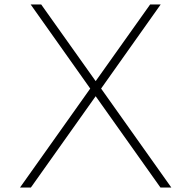

<svg xmlns="http://www.w3.org/2000/svg" viewBox="-20 -845 862 865"><path d="M70 0H119L411 -411.5L703 0H752L435.5 -446L704 -825H656.5L411 -479.5L165.5 -825H118L386.5 -446Z"/></svg>

Font: Spartan ExtraLight
Style: Regular
Weight: 200
Designer: Matt Bailey, Mirko Velimirovic
Foundry: Matt Bailey
Version: Version 1.003; ttfautohint (v1.8.3)